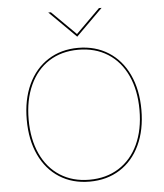

<svg xmlns="http://www.w3.org/2000/svg" viewBox="-60 -953 866 1011"><g transform="rotate(-5 373.5 -448.0)"><path d="M71 -348Q71 -454.5 108.2 -534.5Q145.5 -614.5 214 -658.2Q282.5 -702 373 -702Q464 -702 533 -658.2Q602 -614.5 639.5 -534.2Q677 -454 677 -348Q677 -242 639.5 -162Q602 -82 533.2 -38.5Q464.5 5 373 5Q282.5 5 214 -38.5Q145.5 -82 108.2 -162Q71 -242 71 -348ZM373 -5Q462 -5 528.5 -47Q595 -89 631 -166.5Q667 -244 667 -348Q667 -452.5 631 -530.2Q595 -608 528.8 -650Q462.5 -692 373 -692Q284 -692 218.2 -650Q152.5 -608 116.8 -530.2Q81 -452.5 81 -348Q81 -244 116.8 -166.5Q152.5 -89 218.5 -47Q284.5 -5 373 -5ZM233 -901H247L374 -775L501 -901H515L374 -761Z"/></g></svg>

Font: HK Grotesk Thin
Style: Regular
Weight: 100
Designer: Alfredo Marco Pradil
Foundry: Hanken Design Co.
Version: Version 3.001